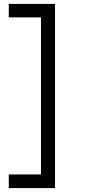

<svg xmlns="http://www.w3.org/2000/svg" viewBox="-20 -808 463 984"><path d="M262 -788V156H190V-788ZM231 -788V-719H25V-788ZM231 86V156H25V86Z"/></svg>

Font: 42dot Sans Light
Style: Regular
Weight: 400
Version: Version 1.000